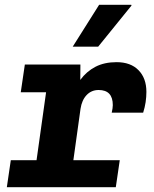

<svg xmlns="http://www.w3.org/2000/svg" viewBox="-20 -780 640 800"><path d="M116.5 0 172 -395.5H66.5L83.5 -511H315L314.5 -447Q340.5 -482.5 377.8 -501.8Q415 -521 465.5 -521Q524.5 -521 557.2 -487.5Q590 -454 590 -397Q590 -376.5 586.8 -354.5Q583.5 -332.5 576.5 -310.5H445.5Q447.5 -320 448.8 -327.8Q450 -335.5 450 -342Q450 -405 391 -405Q361 -405 341 -384Q321 -363 315.5 -326.5L270 0ZM8.5 0 25 -112.5H479L462.5 0ZM283 -585.5 393 -760H527L528 -757L389 -585.5Z"/></svg>

Font: Chivo Mono Medium
Style: Italic
Weight: 500
Italic angle: -8.05°
Monospace: yes
Designer: Hector Gatti
Foundry: Omnibus-Type
Version: Version 1.008